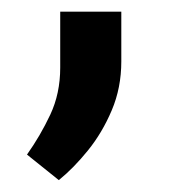

<svg xmlns="http://www.w3.org/2000/svg" viewBox="-20 -127 311 330"><path d="M83.5 -10.7V-106.9H188.5V-21.5Q188.5 23.9 172.1 62.5Q155.8 101.1 131.1 131.6Q106.4 162.1 81.1 182.6L26.4 138.7Q49.3 106.4 66.4 70.1Q83.5 33.7 83.5 -10.7Z"/></svg>

Font: Vazirmatn UI FD SemiBold
Style: Regular
Weight: 600
Designer: Saber Rastikerdar
Foundry: Saber Rastikerdar
Version: Version 33.003